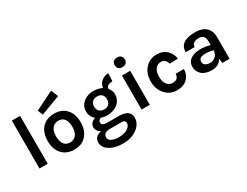

<svg xmlns="http://www.w3.org/2000/svg" viewBox="-87 -1447 3068 2381"><g transform="rotate(-30 1447.0 -256.5)"><path d="M211 0H93V-686H211Z M588 -499Q483 -499 420 -436Q351 -367 351 -242Q351 -119 420 -50Q484 14 588 14Q693 14 754 -50Q823 -120 823 -242Q823 -366 754 -436Q692 -499 588 -499ZM584 -89Q530 -89 500 -128Q470 -167 470 -243Q470 -318 503 -357.5Q536 -397 591 -397Q646 -397 675.5 -358Q705 -319 705 -243Q705 -168 672 -128.5Q639 -89 584 -89ZM433 -632 700 -764 742 -662 463 -558Z M1005 -199Q946 -249 946 -324Q946 -402 1008 -452Q1069 -499 1145 -499Q1222 -499 1275 -470Q1281 -528 1324 -562Q1367 -597 1423 -597L1417 -484Q1331 -484 1328 -427Q1365 -381 1365 -333Q1365 -248 1302 -198Q1239 -150 1156 -150Q1108 -150 1067 -165Q1027 -153 1027 -117Q1027 -72 1103 -72H1266Q1432 -72 1432 44Q1432 127 1356 187Q1274 251 1150 251Q1029 251 955 202Q885 156 885 87Q885 43 912 16Q939 -11 985 -18Q926 -54 926 -107Q926 -141 947.5 -165Q969 -189 1005 -199ZM1266 11H1095Q1001 11 1001 82Q1001 115 1040 136Q1079 157 1134 157Q1224 157 1270 124Q1315 94 1315 52Q1315 33 1302 22Q1289 11 1266 11ZM1157 -233Q1201 -233 1224.5 -258.5Q1248 -284 1248 -325Q1248 -368 1225 -392.5Q1202 -417 1157 -417Q1112 -417 1087.5 -392Q1063 -367 1063 -325Q1063 -284 1087.5 -258.5Q1112 -233 1157 -233Z M1673 0H1555V-487H1673ZM1614 -712Q1648 -712 1667.5 -693.5Q1687 -675 1687 -643Q1687 -611 1667.5 -592.5Q1648 -574 1614 -574Q1579 -574 1560 -592Q1541 -610 1541 -643Q1541 -676 1560 -694Q1579 -712 1614 -712Z M2058 -499Q2146 -499 2202 -443Q2252 -394 2261 -322L2142 -319Q2134 -352 2112 -372.5Q2090 -393 2063 -393Q2009 -393 1980 -358Q1946 -317 1946 -242Q1946 -168 1978 -130Q2009 -93 2055 -93Q2142 -93 2142 -173H2261Q2261 -93 2208 -40Q2154 14 2057 14Q1960 14 1896 -56Q1827 -131 1827 -243Q1827 -362 1896 -432Q1960 -499 2058 -499Z M2563 -284Q2622 -284 2697 -265V-313Q2697 -365 2676.5 -389Q2656 -413 2609 -413Q2563 -413 2538 -394.5Q2513 -376 2513 -342H2384Q2384 -499 2606 -499Q2756 -499 2800 -394Q2815 -358 2815 -309V0H2712L2703 -65Q2657 14 2559 14Q2465 14 2413 -32Q2365 -76 2365 -143Q2365 -211 2417.5 -247.5Q2470 -284 2563 -284ZM2697 -190Q2640 -206 2587 -206Q2491 -206 2491 -142Q2491 -113 2514 -94.5Q2537 -76 2583 -76Q2631 -76 2663 -108.5Q2695 -141 2697 -190Z"/></g></svg>

Font: Karla Neue
Style: Bold
Weight: 700
Designer: Jonathan Pinhorn
Foundry: PYRS Fontlab Ltd. / Made with FontLab
Version: Version 1.000;PS 001.001;hotconv 1.0.56